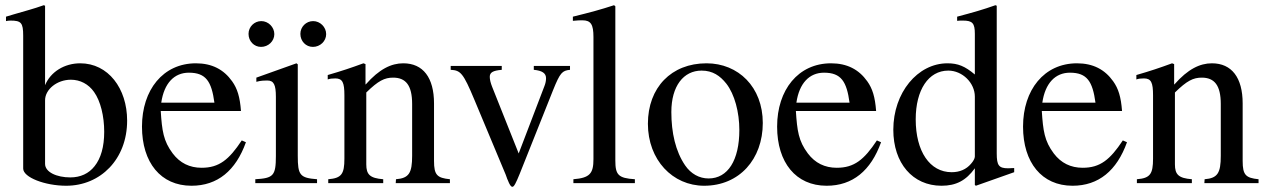

<svg xmlns="http://www.w3.org/2000/svg" viewBox="-20 -703 4866 737"><path d="M153 -318C153 -360 199 -397 252 -397C288 -397 320 -380 341 -350C366 -315 380 -257 380 -197C380 -139 367 -95 343 -65C321 -37 289 -22 250 -22C198 -22 153 -42 153 -74ZM153 -681 148 -683C106 -668 80 -662 33 -648L3 -639V-622C8 -623 13 -624 20 -624C61 -624 69 -616 69 -566V-56C69 -22 153 10 234 10C366 10 468 -92 468 -240C468 -364 395 -460 288 -460C227 -460 174 -427 153 -376Z M599 -309C610 -384 649 -424 705 -424C771 -424 792 -390 803 -309ZM908 -164C859 -90 821 -59 754 -59C708 -59 671 -77 643 -114C607 -162 602 -201 597 -277H905C901 -331 891 -363 871 -391C839 -436 794 -460 732 -460C606 -460 525 -358 525 -217C525 -79 597 10 715 10C815 10 885 -48 924 -157Z M1197 0V-15C1131 -20 1123 -31 1123 -105V-456L1118 -460L964 -405V-389C982 -394 997 -394 1006 -394C1031 -394 1039 -378 1039 -331V-104C1039 -28 1029 -19 960 -15V0ZM1033 -572C1033 -599 1010 -622 983 -622C956 -622 934 -600 934 -573C934 -545 955 -523 982 -523C1010 -523 1033 -545 1033 -572ZM1232 -572C1232 -599 1209 -622 1182 -622C1155 -622 1133 -600 1133 -573C1133 -545 1154 -523 1181 -523C1209 -523 1232 -545 1232 -572Z M1707 0V-15C1658 -20 1646 -31 1646 -85V-306C1646 -405 1604 -460 1528 -460C1482 -460 1436 -438 1384 -379H1383V-457L1375 -460C1326 -442 1293 -431 1238 -415V-398C1245 -401 1256 -402 1267 -402C1295 -402 1302 -386 1302 -337V-94C1302 -35 1291 -19 1240 -15V0H1451V-15C1400 -19 1386 -33 1386 -72V-348C1432 -393 1456 -405 1489 -405C1538 -405 1562 -375 1562 -304V-105C1562 -39 1550 -19 1500 -15L1499 0Z M2168 -450H2029V-435C2061 -432 2076 -422 2076 -403C2076 -393 2074 -383 2070 -373L1971 -114L1869 -370C1863 -385 1860 -398 1860 -408C1860 -425 1872 -432 1906 -435V-450H1710V-435C1748 -433 1758 -423 1801 -320L1921 -33C1925 -24 1926 -17 1929 -12C1936 6 1941 14 1947 14C1953 14 1960 1 1975 -36L2103 -357C2130 -424 2138 -432 2168 -435Z M2417 0V-15C2353 -19 2342 -32 2342 -87V-679L2337 -683C2285 -666 2248 -656 2179 -639V-623C2195 -625 2208 -625 2216 -625C2248 -625 2258 -609 2258 -561V-92C2258 -37 2244 -20 2181 -15V0Z M2818 -204C2818 -88 2774 -18 2700 -18C2664 -18 2632 -36 2610 -68C2573 -122 2557 -194 2557 -273C2557 -373 2604 -432 2673 -432C2716 -432 2744 -412 2768 -382C2800 -341 2818 -272 2818 -204ZM2908 -231C2908 -369 2814 -460 2692 -460C2557 -460 2467 -367 2467 -228C2467 -89 2562 10 2683 10C2818 10 2908 -92 2908 -231Z M3037 -309C3048 -384 3087 -424 3143 -424C3209 -424 3230 -390 3241 -309ZM3346 -164C3297 -90 3259 -59 3192 -59C3146 -59 3109 -77 3081 -114C3045 -162 3040 -201 3035 -277H3343C3339 -331 3329 -363 3309 -391C3277 -436 3232 -460 3170 -460C3044 -460 2963 -358 2963 -217C2963 -79 3035 10 3153 10C3253 10 3323 -48 3362 -157Z M3722 -102C3722 -95 3716 -84 3707 -74C3689 -53 3664 -42 3633 -42C3549 -42 3495 -122 3495 -245C3495 -358 3544 -432 3620 -432C3674 -432 3722 -385 3722 -332ZM3873 -42V-58C3856 -57 3855 -57 3850 -57C3814 -57 3806 -68 3806 -114V-681L3801 -683C3753 -666 3718 -656 3654 -639V-623C3662 -624 3668 -624 3676 -624C3713 -624 3722 -614 3722 -573V-417C3684 -449 3657 -460 3617 -460C3502 -460 3409 -347 3409 -205C3409 -77 3483 10 3594 10C3650 10 3688 -10 3722 -57V7L3726 10Z M3981 -309C3992 -384 4031 -424 4087 -424C4153 -424 4174 -390 4185 -309ZM4290 -164C4241 -90 4203 -59 4136 -59C4090 -59 4053 -77 4025 -114C3989 -162 3984 -201 3979 -277H4287C4283 -331 4273 -363 4253 -391C4221 -436 4176 -460 4114 -460C3988 -460 3907 -358 3907 -217C3907 -79 3979 10 4097 10C4197 10 4267 -48 4306 -157Z M4811 0V-15C4762 -20 4750 -31 4750 -85V-306C4750 -405 4708 -460 4632 -460C4586 -460 4540 -438 4488 -379H4487V-457L4479 -460C4430 -442 4397 -431 4342 -415V-398C4349 -401 4360 -402 4371 -402C4399 -402 4406 -386 4406 -337V-94C4406 -35 4395 -19 4344 -15V0H4555V-15C4504 -19 4490 -33 4490 -72V-348C4536 -393 4560 -405 4593 -405C4642 -405 4666 -375 4666 -304V-105C4666 -39 4654 -19 4604 -15L4603 0Z"/></svg>

Font: XITS
Style: Regular
Weight: 400
Designer: MicroPress Inc., with final additions and corrections provided by Coen Hoffman, Elsevier (retired)
Version: Version 1.302